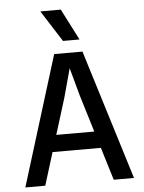

<svg xmlns="http://www.w3.org/2000/svg" viewBox="-61 -980 772 1028"><g transform="rotate(-5 325.0 -466.0)"><path d="M137 -176V-266H524V-176ZM249 -698H401L617 0H508L367 -462L325 -615L283 -461L140 0H33ZM391 -764H302L195 -932H305Z"/></g></svg>

Font: Azeret Mono Thin
Style: Regular
Weight: 400
Version: Version 1.002